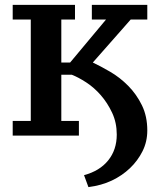

<svg xmlns="http://www.w3.org/2000/svg" viewBox="-20 -550 649 786"><path d="M360 -294Q390 -280 430.5 -256.5Q471 -233 505 -198.5Q539 -164 561 -119Q583 -74 583 -16Q583 30 563.5 69Q544 108 512 138.5Q480 169 438 189Q396 209 342 216L324 167Q388 150 423 106.5Q458 63 458 1Q458 -48 439 -88.5Q420 -129 392.5 -160.5Q365 -192 332.5 -213Q300 -234 274 -244H231V-55H303V5H32V-55H106V-470H32V-530H287V-470H231V-294H267L414 -470H356V-530H583V-470H515Z"/></svg>

Font: PT Serif Caption
Style: Semibold
Weight: 600
Designer: A.Korolkova, O.Umpeleva, V.Yefimov
Foundry: ParaType Ltd
Version: Version 1.00;May 2, 2020;FontCreator 12.0.0.2544 64-bit